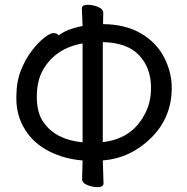

<svg xmlns="http://www.w3.org/2000/svg" viewBox="-20 -751 777 797"><path d="M322.8 -160.2V-570.8Q210.9 -550.8 159.7 -462.9Q132.8 -417 132.8 -349.1Q132.8 -280.8 161.6 -242.2Q211.9 -170.9 322.8 -160.2ZM406.7 -161.1Q525.9 -174.8 578.6 -272.9Q606.9 -321.8 606.9 -386.2Q606.9 -469.2 557.4 -521.7Q507.8 -574.2 406.7 -576.2ZM384.8 25.9Q364.7 25.9 342.8 17.3Q320.8 8.8 320.8 -7.8L322.8 -85Q247.1 -90.8 183.3 -123.3Q119.6 -155.8 83.7 -213.4Q47.9 -271 47.9 -340.8V-348.1Q47.9 -411.1 66.4 -458Q85 -504.9 111.8 -540Q138.7 -575.2 163.8 -594.5Q189 -613.8 201.7 -613.8Q216.8 -613.8 223.6 -604Q255.9 -629.9 322.8 -643.1L319.8 -715.8Q319.8 -731 344.7 -731Q364.7 -731 386.7 -722.4Q408.7 -713.9 408.7 -696.8L407.7 -650.9Q501 -649.9 565.4 -612.1Q629.9 -574.2 661.4 -512.7Q692.9 -451.2 692.9 -386.2Q692.9 -263.2 607.4 -178.7Q522 -94.2 406.7 -85L409.7 9.8Q409.7 25.9 384.8 25.9Z"/></svg>

Font: LXGW WenKai GB Screen
Style: Regular
Weight: 400
Designer: LXGW / Fontworks Inc.
Foundry: LXGW / Fontworks Inc.
Version: Version 1.321;February 19, 2024;FontCreator 14.0.0.2901 64-b